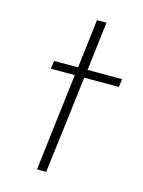

<svg xmlns="http://www.w3.org/2000/svg" viewBox="-91 -609 496 665"><g transform="rotate(15 157.5 -276.5)"><path d="M174 -553H208L187 -378H311L307 -349H183L140 0H107L149 -349H63L67 -378H153Z"/></g></svg>

Font: Josefin Sans ExtraLight
Style: Italic
Weight: 250
Italic angle: -7°
Designer: Santiago Orozco
Foundry: Typemade
Version: Version 2.000